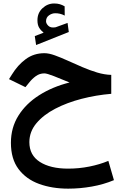

<svg xmlns="http://www.w3.org/2000/svg" viewBox="-20 -767 725 1124"><path d="M235.4 -575.7Q218.8 -588.9 209 -605.2Q199.2 -621.6 199.2 -648.4Q199.2 -691.4 228.8 -719Q258.3 -746.6 296.9 -746.6Q315.9 -746.6 330.1 -742.4Q344.2 -738.3 358.4 -730L358.9 -675.8Q343.8 -683.6 330.6 -686.5Q317.4 -689.5 303.7 -689.5Q284.2 -689.5 266.8 -677.2Q249.5 -665 249.5 -642.1Q250 -628.4 263.2 -615.7Q276.4 -603 302.7 -606.9Q303.2 -606.9 307.1 -607.9L375.5 -632.8L382.8 -579.6L191.4 -503.4L183.6 -555.7ZM631.3 -328.6V-217.8Q543 -210.4 457.8 -188.5Q372.6 -166.5 303.5 -130.6Q234.4 -94.7 193.1 -45.4Q151.9 3.9 151.9 65.4Q151.9 141.6 213.4 180.9Q274.9 220.2 378.9 220.2Q442.9 220.2 503.4 208Q564 195.8 614.3 174.8L647 287.6Q586.4 313 517.3 325.2Q448.2 337.4 379.4 337.4Q285.2 337.4 209.2 309.8Q133.3 282.2 88.6 222.9Q43.9 163.6 43.9 68.8Q43.9 -20 87.9 -90.1Q131.8 -160.2 209.2 -209.5Q286.6 -258.8 387.2 -284.2Q335.9 -305.7 295.2 -321.5Q254.4 -337.4 239.7 -337.4Q211.9 -337.4 189.7 -321.3Q167.5 -305.2 150.4 -283.2L128.9 -256.8L32.7 -303.7L49.3 -330.1Q84 -386.7 131.1 -421.1Q178.2 -455.6 240.2 -455.6Q266.1 -455.6 301.3 -442.9Q336.4 -430.2 377.4 -411.6Q418.5 -393.1 461.9 -374.3Q505.4 -355.5 548.6 -342.5Q591.8 -329.6 631.3 -328.6Z"/></svg>

Font: Vazirmatn RD FD SemiBold
Style: Regular
Weight: 600
Designer: Saber Rastikerdar
Foundry: Saber Rastikerdar
Version: Version 33.003